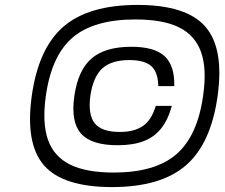

<svg xmlns="http://www.w3.org/2000/svg" viewBox="-20 -740 915 780"><path d="M539 -720Q737 -720 814 -632Q891 -544 864 -350Q837 -156 735 -68Q633 20 435 20Q236 20 159 -68Q82 -156 109 -350Q136 -544 238 -632Q340 -720 539 -720ZM442 -39Q610 -39 696 -113Q782 -187 805 -350Q821 -460 797 -528Q773 -596 708 -628.5Q643 -661 530 -661Q361 -661 275 -587.5Q189 -514 166 -349Q151 -240 175 -172Q199 -104 264.5 -71.5Q330 -39 442 -39ZM514 -550Q607 -550 648.5 -512Q690 -474 688 -390H623Q622 -447 594.5 -471.5Q567 -496 506 -496Q432 -496 395 -461.5Q358 -427 347 -350Q337 -274 365 -239Q393 -204 466 -204Q497 -204 520 -210Q543 -216 561 -228.5Q579 -241 591.5 -261Q604 -281 613 -310H678Q663 -254 635 -218.5Q607 -183 563.5 -166.5Q520 -150 458 -150Q351 -150 309 -197.5Q267 -245 282 -350Q297 -455 352 -502.5Q407 -550 514 -550Z"/></svg>

Font: Fivo Sans Modern
Style: Italic
Weight: 400
Designer: Alexander Slobzheninov
Foundry: Alexander Slobzheninov
Version: 1.0